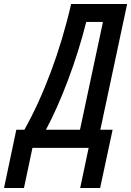

<svg xmlns="http://www.w3.org/2000/svg" viewBox="-115 -734 651 953"><path d="M-95 199H4L46 0H325L283 199H382L444 -90H383L516 -714H238C185 -481 100 -257 6 -90H-34ZM113 -90C185 -224 264 -428 313 -625H396L282 -90Z"/></svg>

Font: Noto Sans UI Condensed Medium
Style: Italic
Weight: 500
Width: 3
Italic angle: -12°
Designer: Monotype Design Team
Foundry: Monotype Imaging Inc.
Version: Version 1.901